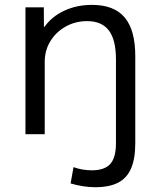

<svg xmlns="http://www.w3.org/2000/svg" viewBox="-20 -550 642 787"><path d="M370.3 217.4Q345.7 217.4 320.2 213.4Q294.6 209.4 269.4 201.9L281.3 135.1Q298.9 141.6 318 144.8Q337.2 148.1 356.2 148.1Q408.8 148.1 432.1 121.9Q455.3 95.8 455.3 37.3V-306.4Q455.3 -386.6 426.3 -425Q397.3 -463.4 336.9 -463.4Q288.6 -463.4 248.9 -441Q209.3 -418.6 186.3 -380.9Q163.3 -343.2 163.3 -296.2V0H84.3V-520H159.6L160.1 -439.8H162.1Q192.5 -482.5 243.6 -506.2Q294.7 -530 357 -530Q447.8 -530 491.1 -478.4Q534.5 -426.8 534.5 -320V37.3Q534.5 100.2 517.4 140.1Q500.4 180 464.2 198.7Q428 217.4 370.3 217.4Z"/></svg>

Font: M PLUS 1 Thin
Style: Regular
Weight: 100
Designer: Coji Morishita
Foundry: UNDERFOREST DESIGN
Version: Version 1.001